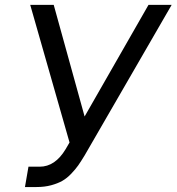

<svg xmlns="http://www.w3.org/2000/svg" viewBox="-20 -747 715 777"><path d="M81 9.9 95.2 -72.4H140.6Q203.1 -72.4 245.7 -143.5L261.4 -170.5L102.3 -727.3H197.4L322.4 -275.6L581 -727.3H674.7L322.4 -117.9Q307.5 -93.4 296.7 -77.9Q285.9 -62.5 268.3 -44Q250.7 -25.6 232.2 -15.1Q213.8 -4.6 187 2.7Q160.2 9.9 127.8 9.9Z"/></svg>

Font: Karasuma Gothic
Style: Italic
Weight: 400
Italic angle: -9.39999°
Designer: Rasmus Andersson / Ryoko Nishizuka
Foundry: Genbu
Version: Version 1.00